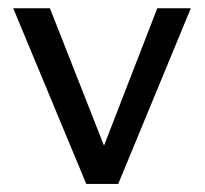

<svg xmlns="http://www.w3.org/2000/svg" viewBox="-20 -455 506 475"><path d="M452.1 -434.6H369.1L237.3 -94.7L103.5 -434.6H12.7L193.4 0H272.5Z"/></svg>

Font: Namkio Khamti
Style: Regular
Weight: 400
Designer: Debbi Hosken
Foundry: SIL International
Version: Version 3.917